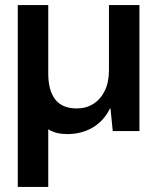

<svg xmlns="http://www.w3.org/2000/svg" viewBox="-20 -516 615 756"><path d="M50 220V-496H170V-226Q170 -160 197.5 -124.5Q225 -89 282 -89Q319 -89 347.5 -107Q376 -125 392.5 -158.5Q409 -192 409 -240V-496H529V0H424L415 -89H413Q390 -41 346 -14.5Q302 12 244 12Q223 12 204.5 7.5Q186 3 170 -7V220Z"/></svg>

Font: DM Sans 36pt SemiBold
Style: Regular
Weight: 600
Designer: Colophon Foundry, Jonny Pinhorn
Foundry: Colophon Foundry
Version: Version 4.004;gftools[0.9.30]